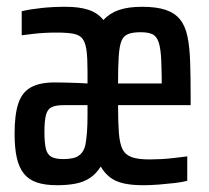

<svg xmlns="http://www.w3.org/2000/svg" viewBox="-20 -538 617 566"><path d="M149 8Q113 8 89 0Q65 -8 50.5 -26Q36 -44 29.5 -73Q23 -102 23 -144Q23 -200 34 -233Q45 -266 71 -280.5Q97 -295 141 -295Q157 -295 174 -294.5Q191 -294 207.5 -293.5Q224 -293 238 -292V-329Q238 -367 235 -389.5Q232 -412 223.5 -423.5Q215 -435 196.5 -438.5Q178 -442 147 -442Q128 -442 110.5 -441Q93 -440 76.5 -438Q60 -436 44 -434V-505Q70 -511 103 -514.5Q136 -518 173 -518Q214 -518 241 -509Q268 -500 285 -479Q303 -499 330.5 -508.5Q358 -518 399 -518Q441 -518 468 -509Q495 -500 510.5 -481Q526 -462 532.5 -431Q539 -400 540.5 -357Q542 -314 542 -255V-228H328Q328 -178 330.5 -146Q333 -114 341.5 -97.5Q350 -81 369 -74.5Q388 -68 421 -68Q436 -68 455.5 -69Q475 -70 495 -72.5Q515 -75 532 -77V-5Q517 -1 495.5 1.5Q474 4 449.5 6Q425 8 402 8Q368 8 344 2.5Q320 -3 304 -15.5Q288 -28 277 -47Q263 -25 244.5 -13Q226 -1 202 3.5Q178 8 149 8ZM167 -69Q183 -69 196 -72Q209 -75 218.5 -84.5Q228 -94 232 -112Q235 -130 236.5 -150Q238 -170 238 -197V-228H167Q144 -228 132 -222Q120 -216 115.5 -199Q111 -182 111 -149Q111 -118 115 -100.5Q119 -83 131 -76Q143 -69 167 -69ZM457 -260Q457 -321 455.5 -357.5Q454 -394 448 -412.5Q442 -431 429.5 -437Q417 -443 395 -443Q371 -443 357.5 -437.5Q344 -432 338 -417Q332 -402 330 -372Q328 -342 328 -292H486Z"/></svg>

Font: Saira ExtraCondensed SemiBold
Style: Regular
Weight: 600
Width: 2
Designer: Hector Gatti with collaboration of the Omnibus-Type team
Foundry: Omnibus-Type
Version: Version 1.101